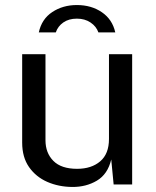

<svg xmlns="http://www.w3.org/2000/svg" viewBox="-20 -732 620 762"><path d="M266.5 10Q212.5 9.5 167.5 -10.2Q122.5 -30 95.2 -69Q68 -108 68 -166V-517H160.5V-175.5Q160.5 -125 191.8 -93.5Q223 -62 286 -62Q343 -62 377.8 -91.8Q412.5 -121.5 412.5 -180.5V-517H504.5V0H431L421.5 -99Q407.5 -40.5 364.5 -15Q321.5 10.5 266.5 10ZM437.5 -603.5Q426 -655 384.2 -683.5Q342.5 -712 285 -712Q229.5 -712 187.5 -684.2Q145.5 -656.5 134 -603.5H201.5Q209.5 -627.5 231.2 -642.8Q253 -658 285 -658Q316.5 -658 339.2 -642.8Q362 -627.5 370.5 -603.5Z"/></svg>

Font: Public Sans
Style: Regular
Weight: 400
Designer: The Public Sans project authors (U.S. Web Design System). Libre Franklin designed by Pablo Impallari and Rodrigo Fuenzal
Version: Version 1.008; ttfautohint (v1.8.1) -l 8 -r 50 -G 200 -x 14 